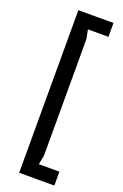

<svg xmlns="http://www.w3.org/2000/svg" viewBox="-171 -816 641 1001"><g transform="rotate(20 149.5 -315.0)"><path d="M79 136V-766H274V-689H160L170 -639V8L160 59H274V136Z"/></g></svg>

Font: AR One Sans Medium
Style: Regular
Weight: 500
Designer: Niteesh Yadav
Foundry: Niteesh Yadav
Version: Version 1.001;gftools[0.9.33]